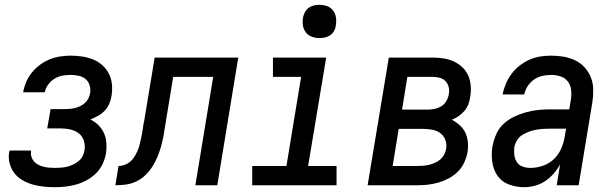

<svg xmlns="http://www.w3.org/2000/svg" viewBox="-20 -769 2540 797"><path d="M208 8Q184 8 160 5.5Q136 3 114 -3.5Q92 -10 72.5 -21.5Q53 -33 39.5 -50.5Q26 -68 20 -91Q14 -114 18 -137Q19 -139 19 -140.5Q19 -142 20 -144H110Q109 -143 109 -142.5Q109 -142 109 -141Q107 -129 110.5 -118Q114 -107 121.5 -98.5Q129 -90 139 -85Q149 -80 160.5 -77Q172 -74 184 -73Q196 -72 208 -72Q220 -72 233 -73Q246 -74 258.5 -77Q271 -80 283.5 -86Q296 -92 306.5 -100.5Q317 -109 323 -121Q329 -133 331 -146Q334 -166 328 -185Q322 -204 307 -215.5Q292 -227 272.5 -231.5Q253 -236 233 -236H176L190 -316H246Q257 -316 268.5 -317Q280 -318 291 -320.5Q302 -323 313 -328.5Q324 -334 333 -342Q342 -350 347 -360.5Q352 -371 354 -382Q357 -399 352 -415Q347 -431 335 -441Q323 -451 306.5 -454.5Q290 -458 273 -458Q256 -458 239 -455Q222 -452 206.5 -442.5Q191 -433 180 -418Q169 -403 166 -386H76Q80 -408 89 -429Q98 -450 112.5 -468Q127 -486 146 -500Q165 -514 186 -522.5Q207 -531 229 -534.5Q251 -538 273 -538Q297 -538 320.5 -534.5Q344 -531 365.5 -522.5Q387 -514 404 -499Q421 -484 431.5 -464Q442 -444 444.5 -420Q447 -396 443 -372Q441 -356 434 -339.5Q427 -323 415 -310Q403 -297 387.5 -288.5Q372 -280 355 -273Q374 -264 388.5 -249.5Q403 -235 411.5 -216.5Q420 -198 421.5 -176Q423 -154 420 -132Q416 -110 406 -88.5Q396 -67 379 -50Q362 -33 341 -21.5Q320 -10 297.5 -3.5Q275 3 252.5 5.5Q230 8 208 8Z M459 0 472 -80Q485 -80 497.5 -84.5Q510 -89 520.5 -98Q531 -107 538 -118.5Q545 -130 550.5 -142Q556 -154 559 -166.5Q562 -179 565 -191.5Q568 -204 570 -216.5Q572 -229 574 -242Q574 -244 574.5 -246Q575 -248 575 -250L576 -256Q577 -258 577 -260Q577 -262 578 -264L622 -530H969L882 0H791L865 -450H699L666 -250Q663 -228 659 -206.5Q655 -185 649 -163Q643 -141 634.5 -120Q626 -99 613.5 -79Q601 -59 584 -42.5Q567 -26 546 -16Q525 -6 503 -3Q481 0 459 0Z M1027 0V-80H1169L1230 -450H1113V-530H1334L1259 -80H1377V0ZM1306 -611Q1290 -611 1274.5 -616.5Q1259 -622 1249.5 -634.5Q1240 -647 1237.5 -663.5Q1235 -680 1238 -697Q1240 -708 1246 -719Q1252 -730 1262 -737Q1272 -744 1283.5 -746.5Q1295 -749 1306 -749Q1323 -749 1338 -743.5Q1353 -738 1362.5 -725.5Q1372 -713 1374.5 -696.5Q1377 -680 1374 -663Q1373 -652 1367 -641Q1361 -630 1351 -623Q1341 -616 1329.5 -613.5Q1318 -611 1306 -611Z M1506 0 1594 -530H1776Q1799 -530 1821.5 -526.5Q1844 -523 1863.5 -514Q1883 -505 1899 -490Q1915 -475 1923.5 -455.5Q1932 -436 1934 -413Q1936 -390 1932 -368Q1930 -352 1924.5 -337Q1919 -322 1908.5 -309.5Q1898 -297 1884.5 -287.5Q1871 -278 1856 -272Q1873 -263 1888 -249.5Q1903 -236 1911.5 -218.5Q1920 -201 1922 -180Q1924 -159 1921 -138Q1917 -117 1907.5 -95.5Q1898 -74 1881 -57Q1864 -40 1843.5 -29Q1823 -18 1801 -11.5Q1779 -5 1757 -2.5Q1735 0 1713 0ZM1649 -314H1755Q1769 -314 1784 -317Q1799 -320 1812 -328Q1825 -336 1833 -350Q1841 -364 1843 -378Q1846 -393 1842.5 -407.5Q1839 -422 1829.5 -432Q1820 -442 1805.5 -446Q1791 -450 1776 -450H1671ZM1610 -80H1713Q1725 -80 1737 -81Q1749 -82 1761.5 -85Q1774 -88 1786 -93.5Q1798 -99 1808 -107.5Q1818 -116 1824 -128Q1830 -140 1832 -152Q1835 -171 1828.5 -188.5Q1822 -206 1807.5 -216.5Q1793 -227 1774.5 -230.5Q1756 -234 1737 -234H1635Z M2156 8Q2123 8 2093 -3Q2063 -14 2045.5 -39Q2028 -64 2023.5 -96.5Q2019 -129 2024 -161Q2029 -186 2039.5 -211Q2050 -236 2070 -254.5Q2090 -273 2114 -284.5Q2138 -296 2163.5 -303Q2189 -310 2214 -312.5Q2239 -315 2265 -315H2343L2350 -358Q2353 -378 2350.5 -397.5Q2348 -417 2336.5 -431.5Q2325 -446 2306.5 -452Q2288 -458 2268 -458Q2250 -458 2231.5 -454Q2213 -450 2197 -439Q2181 -428 2170.5 -411.5Q2160 -395 2156 -377H2066Q2071 -400 2080 -421.5Q2089 -443 2103.5 -462.5Q2118 -482 2137.5 -497Q2157 -512 2178.5 -521.5Q2200 -531 2223 -534.5Q2246 -538 2268 -538Q2295 -538 2320.5 -533.5Q2346 -529 2368.5 -518Q2391 -507 2407.5 -488.5Q2424 -470 2433 -447Q2442 -424 2442.5 -397.5Q2443 -371 2439 -345L2382 0H2291L2305 -87Q2294 -66 2278 -48Q2262 -30 2242.5 -17Q2223 -4 2200.5 2Q2178 8 2156 8ZM2182 -72Q2207 -72 2232.5 -80.5Q2258 -89 2278 -107.5Q2298 -126 2309 -151Q2320 -176 2324 -201L2330 -235H2265Q2250 -235 2235 -234Q2220 -233 2205.5 -230.5Q2191 -228 2176 -222.5Q2161 -217 2147.5 -208.5Q2134 -200 2126 -186.5Q2118 -173 2115 -158Q2113 -142 2115 -125.5Q2117 -109 2125.5 -96Q2134 -83 2149.5 -77.5Q2165 -72 2182 -72Z"/></svg>

Font: Iosevka Curly Medium Oblique
Style: Regular
Weight: 500
Italic angle: -9°
Monospace: yes
Designer: Belleve Invis
Foundry: Belleve Invis
Version: Version 11.1.0; ttfautohint (v1.8.3)